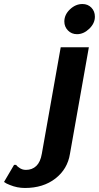

<svg xmlns="http://www.w3.org/2000/svg" viewBox="-149 -735 492 955"><path d="M171 -628Q171 -662 199 -688.5Q227 -715 261 -715Q288 -715 305.5 -697Q323 -679 323 -652Q323 -619 295 -592Q267 -565 234 -565Q207 -565 189 -583.5Q171 -602 171 -628ZM-100 185Q-117 179 -129 170L-79 85H-69Q-62 94 -55 98Q-40 110 -20 110Q11 110 31.5 90.5Q52 71 59 30L153 -500H293L199 30Q187 106 126.5 153Q66 200 -25 200Q-64 200 -100 185Z"/></svg>

Font: Scada
Style: Bold Italic
Weight: 700
Italic angle: -10°
Version: Version 4.000